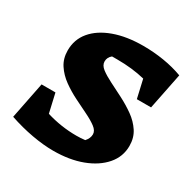

<svg xmlns="http://www.w3.org/2000/svg" viewBox="-155 -807 941 959"><g transform="rotate(30 316.0 -327.5)"><path d="M508 -420 484 -525Q411 -543 324 -543Q308 -543 294 -543Q274 -527 274 -503Q274 -481 297 -463.5Q320 -446 356 -428Q392 -410 433 -389Q474 -368 510.5 -342Q547 -316 570 -281Q593 -246 593 -199Q593 -137 552 -89.5Q511 -42 439.5 -15Q368 12 274 12Q218 12 151.5 0Q85 -12 17 -35L59 -246H139L164 -137Q249 -111 337 -111Q362 -111 387 -114Q406 -135 406 -158Q406 -179 382.5 -196.5Q359 -214 323 -231.5Q287 -249 246 -269.5Q205 -290 169 -316Q133 -342 110 -377Q87 -412 87 -459Q87 -522 126 -568.5Q165 -615 236.5 -641Q308 -667 404 -667Q464 -667 522.5 -657.5Q581 -648 632 -629L590 -420Z"/></g></svg>

Font: Piazzolla SC ExtraBold
Style: Italic
Weight: 800
Italic angle: -11.3°
Designer: Juan Pablo del Peral
Foundry: Huerta Tipografica
Version: Version 1.330